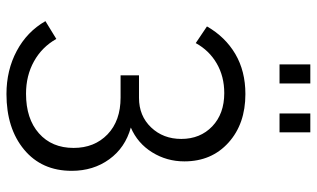

<svg xmlns="http://www.w3.org/2000/svg" viewBox="-210 -746 966 585"><g transform="rotate(90 272.5 -454.0)"><path d="M176.8 -823.2V-917H234.9V-823.2ZM326.2 -823.2V-917H383.8V-823.2ZM267.1 8.8Q194.3 8.8 135.7 -22.5Q77.1 -53.7 44.9 -109.9L99.1 -143.1Q124 -99.1 167.5 -75Q210.9 -50.8 266.1 -50.8Q342.3 -50.8 386.7 -90.1Q431.2 -129.4 431.2 -195.8Q431.2 -259.3 389.9 -299.1Q348.6 -338.9 277.8 -338.9H210V-395H278.8Q333.5 -395 368.7 -431.9Q403.8 -468.8 403.8 -523.9Q403.8 -581.5 365.5 -618.2Q327.1 -654.8 264.2 -654.8Q213.4 -654.8 173.8 -631.8Q134.3 -608.9 111.8 -567.9L61 -602.1Q92.8 -657.7 145 -688.5Q197.3 -719.2 267.1 -719.2Q357.9 -719.2 415 -667.7Q472.2 -616.2 472.2 -533.2Q472.2 -479.5 444.6 -435.1Q417 -390.6 369.1 -370.1Q430.7 -353 465.8 -304.4Q501 -255.9 501 -189.9Q501 -98.6 436.3 -44.9Q371.6 8.8 267.1 8.8Z"/></g></svg>

Font: Rawline
Style: Regular
Weight: 400
Designer: Matt McInerney, Pablo Impallari, Rodrigo Fuenzalida
Foundry: Matt McInerney, Pablo Impallari, Rodrigo Fuenzalida
Version: Version 4.020;PS 004.020;hotconv 1.0.88;makeotf.lib2.5.64775